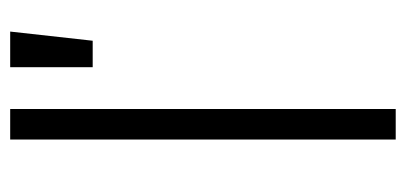

<svg xmlns="http://www.w3.org/2000/svg" viewBox="-230 -567 797 377"><g transform="rotate(-90 168.5 -378.5)"><path d="M143 0V-757H83V0ZM277 -595 295 -757H225V-595Z"/></g></svg>

Font: Plus Jakarta Sans Light
Style: Regular
Weight: 300
Designer: Gumpita Rahayu
Foundry: Tokotype
Version: Version 2.071;gftools[0.9.30]